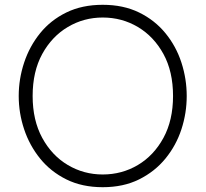

<svg xmlns="http://www.w3.org/2000/svg" viewBox="-20 -770 857 800"><path d="M408 10Q322 10 256.5 -22.5Q191 -55 147 -109.5Q103 -164 80.5 -231.5Q58 -299 58 -370Q58 -441 80.5 -509Q103 -577 147 -631.5Q191 -686 256.5 -718Q322 -750 408 -750Q494 -750 559.5 -718Q625 -686 669.5 -631.5Q714 -577 736 -509Q758 -441 758 -370Q758 -299 736 -231.5Q714 -164 669.5 -109.5Q625 -55 559.5 -22.5Q494 10 408 10ZM408 -43Q488 -43 554.5 -82.5Q621 -122 661 -195.5Q701 -269 701 -370Q701 -472 661 -545Q621 -618 554.5 -657.5Q488 -697 408 -697Q329 -697 262.5 -657.5Q196 -618 156 -545Q116 -472 116 -370Q116 -269 156 -195.5Q196 -122 262.5 -82.5Q329 -43 408 -43Z"/></svg>

Font: Be Vietnam Pro ExtraLight
Style: Regular
Weight: 200
Designer: Lam Bao, Tony Le, Vietanh Nguyen
Foundry: Yellow Type Foundry
Version: Version 1.002; ttfautohint (v1.8.3)